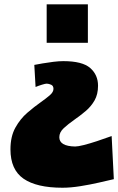

<svg xmlns="http://www.w3.org/2000/svg" viewBox="-20 -631 553 896"><path d="M197.8 -610.8H390.1V-431.4H197.8ZM271.5 245.1Q150.9 245.1 89.8 202.9Q28.8 160.6 28.8 65.9Q28.8 5.9 51.8 -35.4Q74.7 -76.7 107.7 -105Q140.6 -133.3 169.9 -153.8Q194.8 -171.4 212.2 -186.3Q229.5 -201.2 229.5 -216.3Q229.5 -230.5 219 -235.4Q208.5 -240.2 198.2 -240.7Q191.9 -240.7 176 -235.8Q160.2 -231 146 -225.1L140.1 -328.1Q155.3 -331.1 179.2 -335.2Q203.1 -339.4 229 -342.5Q254.9 -345.7 275.4 -345.7Q364.3 -345.7 400.9 -313.7Q437.5 -281.7 437.5 -231Q437.5 -190.9 421.4 -162.6Q405.3 -134.3 379.9 -112.8Q354.5 -91.3 325.7 -71.3Q297.9 -51.8 277.3 -32.7Q256.8 -13.7 256.8 9.3Q256.8 51.3 330.6 52.7Q343.8 52.7 370.8 45.9Q397.9 39.1 432.1 27.8Q466.3 16.6 501 3.9L511.2 205.1Q484.4 211.4 442.6 220.9Q400.9 230.5 355.2 237.8Q309.6 245.1 271.5 245.1Z"/></svg>

Font: Pinar-DS3-FD Black
Style: Regular
Weight: 900
Designer: Amin Abedi
Version: Version 3.000